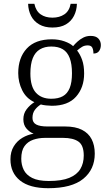

<svg xmlns="http://www.w3.org/2000/svg" viewBox="-20 -751 565 1011"><path d="M234 240Q136 240 85.5 199.5Q35 159 35 88Q35 48 52.5 19.5Q70 -9 98 -25.5Q126 -42 157 -47Q136 -55 119.5 -74Q103 -93 103 -123Q103 -153 120 -175.5Q137 -198 161 -213Q118 -233 97 -275.5Q76 -318 76 -366Q76 -447 121 -495.5Q166 -544 253 -544Q289 -544 319 -533.5Q349 -523 365 -508Q374 -519 387.5 -531.5Q401 -544 418.5 -553Q436 -562 457 -562Q485 -562 498 -548Q511 -534 511 -514Q511 -495 501.5 -482Q492 -469 472 -469Q472 -488 466 -500Q460 -512 442 -512Q425 -512 412.5 -504.5Q400 -497 386 -485Q402 -465 412.5 -435.5Q423 -406 423 -364Q423 -290 380.5 -242Q338 -194 253 -194Q241 -194 222.5 -196Q204 -198 195 -201Q177 -190 164 -173Q151 -156 151 -130Q151 -106 170.5 -95.5Q190 -85 230 -85H323Q377 -85 411.5 -67.5Q446 -50 462.5 -18Q479 14 479 58Q479 141 418.5 190.5Q358 240 234 240ZM237 202Q305 202 345 185.5Q385 169 403 139Q421 109 421 68Q421 14 393 -5.5Q365 -25 312 -25H217Q183 -25 154.5 -15Q126 -5 109 18.5Q92 42 92 85Q92 117 105 143.5Q118 170 149.5 186Q181 202 237 202ZM250 -231Q287 -231 311 -244.5Q335 -258 347 -287.5Q359 -317 359 -365Q359 -414 347 -445.5Q335 -477 311 -491.5Q287 -506 250 -506Q215 -506 190 -491Q165 -476 152.5 -444.5Q140 -413 140 -364Q140 -295 169 -263Q198 -231 250 -231ZM256 -606Q215 -606 186.5 -622.5Q158 -639 143.5 -667.5Q129 -696 128 -731H161Q169 -693 194 -675.5Q219 -658 256 -658Q293 -658 319 -675.5Q345 -693 352 -731H385Q384 -696 369.5 -667.5Q355 -639 327 -622.5Q299 -606 256 -606Z"/></svg>

Font: Noto Serif Thai Light
Style: Regular
Weight: 300
Version: Version 2.001